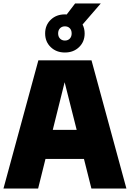

<svg xmlns="http://www.w3.org/2000/svg" viewBox="-21 -1088 750 1108"><path d="M-1 0 200.5 -740H507L708.5 0H506.5L463.5 -171H241.5L199 0ZM283.5 -338.5H421.5L352 -613.5ZM353.5 -785Q304 -785 271.8 -816Q239.5 -847 239.5 -895Q239.5 -943 271.8 -974Q304 -1005 353.5 -1005Q359 -1005 364 -1004.5L412.5 -1068H560.5L455.5 -946.5Q467.5 -923 467.5 -895Q467.5 -847 435.2 -816Q403 -785 353.5 -785ZM353.5 -854Q371 -854 381.8 -865.2Q392.5 -876.5 392.5 -895Q392.5 -914 381.8 -925Q371 -936 353.5 -936Q336.5 -936 325.5 -925Q314.5 -914 314.5 -895Q314.5 -876.5 325.5 -865.2Q336.5 -854 353.5 -854Z"/></svg>

Font: Encode Sans SmCnd Black
Style: Regular
Weight: 900
Width: 4
Designer: Multiple Designers
Foundry: Impallari Type
Version: Version 3.002; ttfautohint (v1.8.3) -l 8 -r 50 -G 200 -x 14 